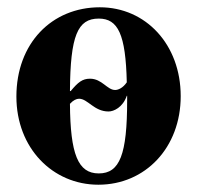

<svg xmlns="http://www.w3.org/2000/svg" viewBox="-20 -493 540 527"><path d="M172 -243C173 -395 193 -442 251 -442C304 -442 325 -399 328 -267C317 -251 304 -246 296 -246C274 -246 260 -277 227 -277C206 -277 194 -267 174 -243ZM329 -230V-218C329 -69 309 -17 251 -17C194 -17 173 -70 172 -208C181 -218 190 -222 197 -222C221 -222 238 -187 278 -187C292 -187 317 -198 328 -230ZM254 -473C122 -473 25 -374 25 -228C25 -86 125 14 250 14C379 14 476 -88 476 -229C476 -371 380 -473 254 -473Z"/></svg>

Font: XITS
Style: Bold
Weight: 700
Designer: MicroPress Inc., with final additions and corrections provided by Coen Hoffman, Elsevier (retired)
Version: Version 1.302